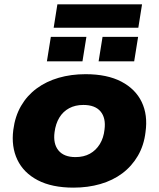

<svg xmlns="http://www.w3.org/2000/svg" viewBox="-20 -849 729 880"><path d="M317 11Q218 11 153 -23Q88 -57 59.5 -117Q31 -177 41 -254Q49 -316 76.5 -363.5Q104 -411 148 -443.5Q192 -476 249 -492.5Q306 -509 372 -509Q471 -509 536 -475Q601 -441 629.5 -381.5Q658 -322 647 -244Q640 -183 612 -135Q584 -87 540.5 -54.5Q497 -22 440 -5.5Q383 11 317 11ZM326 -129Q364 -129 392 -144.5Q420 -160 437.5 -188.5Q455 -217 459 -255Q466 -308 441 -338Q416 -368 362 -368Q325 -368 297 -353Q269 -338 252 -310Q235 -282 230 -243Q223 -190 248 -159.5Q273 -129 326 -129ZM226 -722 243 -829H631L614 -722ZM195 -568 213 -680H376L358 -568ZM432 -568 450 -680H613L595 -568Z"/></svg>

Font: Nunito Sans 10pt SemiExpanded Black
Style: Italic
Weight: 900
Width: 6
Italic angle: -9°
Designer: Vernon Adams
Foundry: Vernon Adams
Version: Version 3.101;gftools[0.9.27]